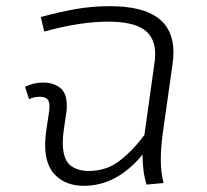

<svg xmlns="http://www.w3.org/2000/svg" viewBox="-20 -591 669 621"><path d="M507 -164Q500 -112 500 -75Q500 -34 509 1L454 6Q441 -35 441 -91Q358 10 251 10Q195 10 160.5 -23Q126 -56 126 -122Q126 -142 129 -164L139 -232Q140 -238 140 -248Q140 -265 132 -271.5Q124 -278 110 -278Q88 -278 74 -270L61 -310Q87 -324 119 -324Q153 -324 174.5 -307Q196 -290 196 -250Q196 -237 195 -230L186 -169Q183 -148 183 -131Q183 -78 205.5 -58Q228 -38 267 -38Q322 -38 363.5 -68.5Q405 -99 447 -154L479 -383Q482 -401 482 -415Q482 -470 445.5 -495.5Q409 -521 330 -521Q239 -521 123 -489L112 -536Q175 -553 227 -562Q279 -571 335 -571Q440 -571 490.5 -533.5Q541 -496 541 -422Q541 -404 538 -383Z"/></svg>

Font: FiraGO Light
Style: Italic
Weight: 300
Italic angle: -8°
Designer: bBox Type GmbH
Foundry: bBox Type GmbH
Version: Version 1.001